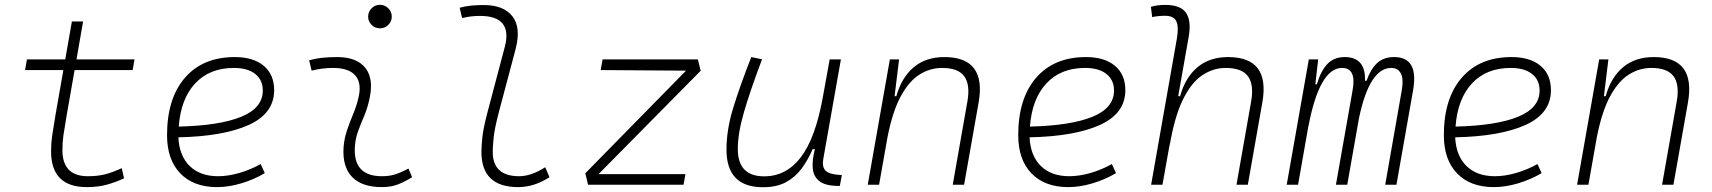

<svg xmlns="http://www.w3.org/2000/svg" viewBox="-20 -763 7071 793"><path d="M338.4 9.8Q190.9 9.8 190.9 -138.2Q190.9 -170.9 195.3 -201.7Q199.7 -232.4 209 -287.1L241.7 -473.6H83.5L91.3 -517.6H249.5L276.9 -674.3H323.2L295.9 -517.6H535.6L527.8 -473.6H288.1L255.4 -287.1Q246.1 -232.9 241.9 -203.6Q237.8 -174.3 237.8 -143.1Q237.8 -35.2 342.8 -35.2Q381.8 -35.2 411.9 -42.5Q441.9 -49.8 482.9 -68.4L492.2 -26.4Q459.5 -11.2 422.9 -0.7Q386.2 9.8 338.4 9.8Z M880.9 -35.2Q921.4 -35.2 967.5 -48.3Q1013.7 -61.5 1056.6 -85.4L1073.7 -47.9Q1027.8 -21 976.1 -5.6Q924.3 9.8 876.5 9.8Q779.3 9.8 724.6 -46.9Q669.9 -103.5 669.9 -204.6Q669.9 -356.4 743.9 -441.9Q817.9 -527.3 949.7 -527.3Q1026.4 -527.3 1069.3 -491.2Q1112.3 -455.1 1112.3 -390.6Q1112.3 -294.9 1008.1 -247.3Q903.8 -199.7 716.8 -195.8Q720.2 -120.1 763.2 -77.6Q806.2 -35.2 880.9 -35.2ZM718.3 -240.2Q886.2 -244.1 975.8 -280.5Q1065.4 -316.9 1065.4 -389.2Q1065.4 -432.6 1034.2 -457.5Q1002.9 -482.4 945.8 -482.4Q845.7 -482.4 786.1 -418.5Q726.6 -354.5 718.3 -240.2Z M1667 -66.9 1682.1 -31.2Q1655.3 -14.2 1625.7 -2.2Q1596.2 9.8 1557.6 9.8Q1475.1 9.8 1434.6 -31.7Q1394 -73.2 1398.9 -153.3Q1401.4 -189.9 1413.1 -224.4Q1424.8 -258.8 1438.5 -291.5Q1452.1 -324.2 1459.5 -355Q1475.6 -417.5 1448.5 -450Q1421.4 -482.4 1356.4 -482.4Q1310.1 -482.4 1267.1 -471.2L1256.8 -513.7Q1285.6 -522 1314.5 -524.7Q1343.3 -527.3 1372.1 -527.3Q1455.1 -527.3 1490.5 -480.7Q1525.9 -434.1 1503.9 -345.2Q1495.6 -310.5 1482.7 -280.5Q1469.7 -250.5 1459 -221.2Q1448.2 -191.9 1445.8 -157.7Q1437.5 -35.2 1557.1 -35.2Q1587.9 -35.2 1611.3 -42.5Q1634.8 -49.8 1667 -66.9ZM1549.3 -646Q1529.3 -646 1514.9 -660.2Q1500.5 -674.3 1500.5 -694.3Q1500.5 -714.4 1514.9 -728.8Q1529.3 -743.2 1549.3 -743.2Q1569.3 -743.2 1583.7 -728.8Q1598.1 -714.4 1598.1 -694.3Q1598.1 -674.3 1583.7 -660.2Q1569.3 -646 1549.3 -646Z M2120.1 9.8Q1968.3 9.8 1968.3 -135.7Q1968.3 -157.2 1972.2 -195.6Q1976.1 -233.9 1993.7 -300.3L2064.9 -569.3Q2098.6 -697.3 1961.9 -697.3Q1925.3 -697.3 1888.7 -688.5L1878.4 -731Q1902.8 -737.8 1927.7 -740Q1952.6 -742.2 1977.5 -742.2Q2060.5 -742.2 2096.7 -695.3Q2132.8 -648.4 2109.4 -559.6L2040.5 -300.3Q2022 -230 2018.6 -192.1Q2015.1 -154.3 2015.1 -138.2Q2013.7 -35.2 2124.5 -35.2Q2173.8 -35.2 2231.9 -72.3L2249.5 -31.2Q2186.5 9.8 2120.1 9.8Z M2874 -470.7 2452.1 -43.9H2811L2803.2 0H2408.7L2397.5 -47.4L2813.5 -471.2L2460.9 -473.6L2468.8 -517.6H2862.3Z M3131.3 10.3Q2980.5 10.3 2980.5 -145Q2980.5 -227.1 3008.3 -317.6Q3036.1 -408.2 3083 -527.3L3127.4 -518.1Q3078.6 -388.7 3053 -300.8Q3027.3 -212.9 3027.3 -147.5Q3027.3 -34.7 3136.2 -34.7Q3227.1 -34.7 3287.1 -112.8Q3347.2 -190.9 3377.9 -358.4L3406.7 -517.6H3453.1L3380.4 -106.9Q3374.5 -73.2 3389.9 -58.1Q3405.3 -43 3448.2 -40.5L3457 -40L3448.7 4.9H3443.4Q3390.6 4.9 3365.5 -13.9Q3340.3 -32.7 3336.9 -66.7Q3333.5 -100.6 3345.7 -147H3336.4Q3317.4 -103 3291.3 -67.4Q3265.1 -31.7 3226.6 -10.7Q3188 10.3 3131.3 10.3Z M3564 0 3655.3 -517.6H3693.4L3674.8 -365.7H3682.1Q3703.6 -442.9 3753.7 -485.1Q3803.7 -527.3 3880.4 -527.3Q4054.7 -527.3 4022 -340.3L3961.9 0H3915L3975.6 -344.2Q3987.8 -413.1 3962.6 -447.8Q3937.5 -482.4 3870.6 -482.4Q3821.3 -482.4 3778.1 -455.3Q3734.9 -428.2 3700.9 -366.2Q3667 -304.2 3646 -198.7L3610.8 0Z M4396.5 -35.2Q4437 -35.2 4483.2 -48.3Q4529.3 -61.5 4572.3 -85.4L4589.4 -47.9Q4543.5 -21 4491.7 -5.6Q4439.9 9.8 4392.1 9.8Q4294.9 9.8 4240.2 -46.9Q4185.5 -103.5 4185.5 -204.6Q4185.5 -356.4 4259.5 -441.9Q4333.5 -527.3 4465.3 -527.3Q4542 -527.3 4585 -491.2Q4627.9 -455.1 4627.9 -390.6Q4627.9 -294.9 4523.7 -247.3Q4419.4 -199.7 4232.4 -195.8Q4235.8 -120.1 4278.8 -77.6Q4321.8 -35.2 4396.5 -35.2ZM4233.9 -240.2Q4401.9 -244.1 4491.5 -280.5Q4581.1 -316.9 4581.1 -389.2Q4581.1 -432.6 4549.8 -457.5Q4518.6 -482.4 4461.4 -482.4Q4361.3 -482.4 4301.8 -418.5Q4242.2 -354.5 4233.9 -240.2Z M5086.9 0 5147.5 -344.2Q5159.7 -413.1 5134.5 -447.8Q5109.4 -482.4 5042.5 -482.4Q4990.2 -482.4 4944.8 -451.7Q4899.4 -420.9 4864.7 -349.6Q4830.1 -278.3 4810.1 -156.2L4812.5 -175.3L4781.2 0H4734.4L4840.8 -604Q4849.1 -651.9 4838.6 -674.8Q4828.1 -697.8 4792 -697.8Q4778.8 -697.8 4765.4 -696.5Q4752 -695.3 4738.8 -692.4L4733.4 -734.9Q4748 -739.3 4762.9 -741Q4777.8 -742.7 4793 -742.7Q4856.4 -742.7 4878.9 -709.5Q4901.4 -676.3 4889.2 -608.9L4846.2 -365.7H4854Q4875.5 -442.9 4925.5 -485.1Q4975.6 -527.3 5052.2 -527.3Q5226.6 -527.3 5193.8 -340.3L5133.8 0Z M5424.3 -517.6 5412.6 -414.6H5418.9Q5435.1 -470.2 5462.4 -498.8Q5489.7 -527.3 5533.7 -527.3Q5621.1 -527.3 5617.7 -429.2H5624Q5641.1 -477.5 5667.7 -502.4Q5694.3 -527.3 5738.3 -527.3Q5840.3 -527.3 5816.4 -390.6L5747.6 0H5701.2L5769.5 -389.6Q5777.8 -435.5 5766.1 -459Q5754.4 -482.4 5726.1 -482.4Q5636.2 -482.4 5592.8 -274.4L5544.4 0H5497.6L5566.4 -389.6Q5583.5 -482.4 5522.9 -482.4Q5430.2 -482.4 5384.3 -242.7V-244.6L5341.3 0H5294.4L5385.7 -517.6Z M6154.3 -35.2Q6194.8 -35.2 6241 -48.3Q6287.1 -61.5 6330.1 -85.4L6347.2 -47.9Q6301.3 -21 6249.5 -5.6Q6197.8 9.8 6149.9 9.8Q6052.7 9.8 5998 -46.9Q5943.4 -103.5 5943.4 -204.6Q5943.4 -356.4 6017.3 -441.9Q6091.3 -527.3 6223.1 -527.3Q6299.8 -527.3 6342.8 -491.2Q6385.7 -455.1 6385.7 -390.6Q6385.7 -294.9 6281.5 -247.3Q6177.2 -199.7 5990.2 -195.8Q5993.7 -120.1 6036.6 -77.6Q6079.6 -35.2 6154.3 -35.2ZM5991.7 -240.2Q6159.7 -244.1 6249.3 -280.5Q6338.9 -316.9 6338.9 -389.2Q6338.9 -432.6 6307.6 -457.5Q6276.4 -482.4 6219.2 -482.4Q6119.1 -482.4 6059.6 -418.5Q6000 -354.5 5991.7 -240.2Z M6493.7 0 6585 -517.6H6623L6604.5 -365.7H6611.8Q6633.3 -442.9 6683.3 -485.1Q6733.4 -527.3 6810.1 -527.3Q6984.4 -527.3 6951.7 -340.3L6891.6 0H6844.7L6905.3 -344.2Q6917.5 -413.1 6892.3 -447.8Q6867.2 -482.4 6800.3 -482.4Q6751 -482.4 6707.8 -455.3Q6664.6 -428.2 6630.6 -366.2Q6596.7 -304.2 6575.7 -198.7L6540.5 0Z"/></svg>

Font: Cascadia Mono PL ExtraLight
Style: Italic
Weight: 200
Italic angle: -10°
Monospace: yes
Designer: Aaron Bell
Foundry: Saja Typeworks
Version: Version 2404.023; ttfautohint (v1.8.4)